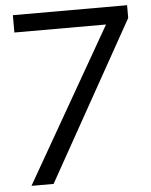

<svg xmlns="http://www.w3.org/2000/svg" viewBox="-53 -794 658 839"><g transform="rotate(-5 275.5 -375.0)"><path d="M437 -674H35V-750H536V-694L148 0H51Z"/></g></svg>

Font: Oakes Grotesk
Style: Regular
Weight: 400
Designer: Samuel Oakes
Foundry: Samuel Oakes
Version: Version 1.000;PS 001.000;hotconv 1.0.88;makeotf.lib2.5.64775